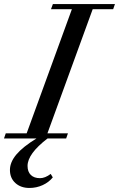

<svg xmlns="http://www.w3.org/2000/svg" viewBox="-68 -683 587 947"><path d="M-48.3 0 -39.6 -25.4H63.5L286.6 -637.7H183.6L192.9 -663.1H499L490.2 -637.7H389.2L166 -25.4H267.1L258.3 0H166.5Q67.9 75.7 67.9 135.3Q67.9 164.1 84 179.9Q100.1 195.8 129.4 195.8Q154.3 195.8 182.1 174.8L192.4 191.9Q173.3 215.8 142.6 230Q111.8 244.1 77.1 244.1Q34.7 244.1 7.8 219.7Q-19 195.3 -19 155.3Q-19 116.7 12.9 78.9Q44.9 41 111.8 0Z"/></svg>

Font: Elstob 18pt Medium
Style: Italic
Weight: 500
Italic angle: -20°
Designer: Peter S. Baker
Version: Version 1.015